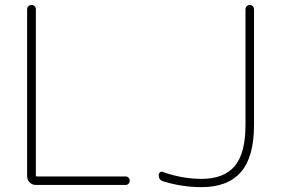

<svg xmlns="http://www.w3.org/2000/svg" viewBox="-20 -771 1138 771"><path d="M124 -733.4V-66.4Q124 -62.5 127.9 -62.5H484.4Q491.2 -62.5 496.1 -57.6Q501 -52.7 501 -45.4Q501 -38.1 496.1 -33.2Q491.2 -28.3 484.4 -28.3H124Q109.4 -28.3 99.1 -38.6Q88.9 -48.8 88.9 -63.5V-733.4Q88.9 -741.2 94.2 -746.1Q99.6 -751 106.9 -751Q114.3 -751 119.1 -746.1Q124 -741.2 124 -733.4ZM965.8 -733.4Q965.8 -741.2 970.7 -746.1Q975.6 -751 982.9 -751Q990.2 -751 995.1 -746.1Q1000 -741.2 1000 -733.4V-268.6Q1000 -140.6 947.3 -80.1Q894.5 -19.5 789.1 -19.5Q710.9 -19.5 634.8 -43Q617.2 -48.8 617.2 -68.4Q617.2 -75.2 622.6 -79.1Q627.9 -83 634.8 -80.1Q712.9 -52.7 789.1 -52.7Q879.9 -52.7 922.9 -104.5Q965.8 -156.2 965.8 -268.6Z"/></svg>

Font: Gen Jyuu Gothic ExtraLight
Style: Regular
Weight: 100
Designer: [Source Han Sans]
Ryoko NISHIZUKA  (kana & ideographs); Paul D. Hunt (Latin, Greek & Cyrillic); Wenlong ZHANG  (bopomofo
Version: Version 1.002.20150607